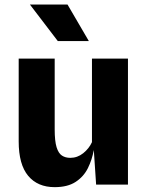

<svg xmlns="http://www.w3.org/2000/svg" viewBox="-20 -800 640 832"><path d="M217 11Q143 11 102 -38.2Q61 -87.5 61 -187V-546H217V-239Q217 -188.5 225.2 -162Q233.5 -135.5 248.5 -125.8Q263.5 -116 284.5 -116Q315.5 -116 340.8 -136.2Q366 -156.5 378.5 -184V-546H534.5V0H396.5L386.5 -150Q379 -108 360.8 -71.2Q342.5 -34.5 307.8 -11.8Q273 11 217 11ZM230.5 -622 109.5 -780.5H272.5L365 -622Z"/></svg>

Font: Spline Sans
Style: Bold
Weight: 700
Designer: Eben Sorkin, Mirko Velimirovic
Foundry: Sorkin Type
Version: Version 1.000; ttfautohint (v1.8.3)